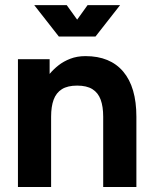

<svg xmlns="http://www.w3.org/2000/svg" viewBox="-20 -743 613 763"><path d="M390.1 0H522V-279.3Q522 -396.5 469.8 -458.3Q417.7 -520 319.8 -520Q286.4 -520 259.5 -509.6Q232.7 -499.3 212.4 -483.3Q192.1 -467.3 177.2 -449.2V-507.8H51.3V0H183.1V-279.3Q183.1 -319.6 193.2 -347Q203.4 -374.5 226.1 -388.7Q248.8 -402.8 286.6 -402.8Q324.5 -402.8 347.2 -388.7Q369.9 -374.5 380 -347Q390.1 -319.6 390.1 -279.3ZM245.1 -722.7H116L213.9 -597.7H335ZM328.1 -722.7 238.3 -597.7H359.4L457.3 -722.7Z"/></svg>

Font: Giphurs
Style: Regular
Weight: 400
Version: Version 2.010